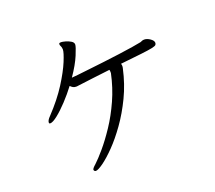

<svg xmlns="http://www.w3.org/2000/svg" viewBox="-129 -904 1257 1124"><g transform="rotate(-20 500.0 -342.0)"><path d="M565 -468Q565 -473 564.5 -476Q564 -479 563 -482Q507 -476 454 -469Q401 -462 359 -457Q355 -456 352 -456Q349 -456 346 -456Q336 -456 328.5 -460Q321 -464 312 -473Q281 -432 245 -393.5Q209 -355 178 -330.5Q147 -306 131 -306Q124 -306 124 -313Q124 -327 144 -347Q215 -422 260 -493Q305 -564 326.5 -616.5Q348 -669 348 -687Q348 -689 347.5 -692Q347 -695 347 -696Q346 -704 342.5 -710.5Q339 -717 339 -722Q339 -726 340 -727Q341 -731 352 -731Q361 -731 379 -726Q397 -721 411.5 -712Q426 -703 426 -690Q426 -677 405.5 -627.5Q385 -578 341 -514Q349 -514 379.5 -517.5Q410 -521 454.5 -526Q499 -531 549.5 -537Q600 -543 648 -549.5Q696 -556 734 -562Q772 -568 790 -572Q796 -574 801 -576.5Q806 -579 815 -579Q832 -579 851 -566Q870 -553 870 -539Q870 -531 865 -526Q860 -521 839 -516.5Q818 -512 771 -506.5Q724 -501 639 -492Q642 -486 642 -477Q642 -474 641.5 -470.5Q641 -467 640 -463Q620 -372 582.5 -294Q545 -216 500 -153Q455 -90 411.5 -45.5Q368 -1 334.5 23Q301 47 287 47Q281 47 278 43Q275 39 275 36Q275 28 297 9Q322 -14 359.5 -58Q397 -102 438 -163.5Q479 -225 513 -300.5Q547 -376 565 -461Z"/></g></svg>

Font: Klee One SemiBold
Style: Regular
Weight: 600
Designer: Fontworks Inc.
Foundry: Fontworks Inc.
Version: Version 1.00;January 12, 2022;FontCreator 13.0.0.2683 64-bit